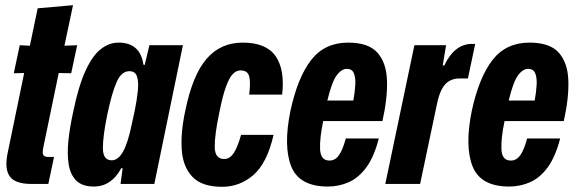

<svg xmlns="http://www.w3.org/2000/svg" viewBox="-20 -708 2230 739"><path d="M101 0Q39 0 18 -28.5Q-3 -57 9 -117L73 -427L33 -426L56 -534L95 -532L125 -676L261 -688L228 -532L277 -534L254 -426L206 -427L147 -142Q142 -119 147 -111Q152 -103 171 -104H188L166 0Z M341 10Q296 10 273 -13.5Q250 -37 244 -77.5Q238 -118 243.5 -169Q249 -220 261 -274Q282 -377 309 -435.5Q336 -494 368 -519Q400 -544 436 -544Q520 -544 532 -459L537 -458L555 -534H684L574 0H444L452 -60L447 -61Q409 10 341 10ZM410 -91Q435 -91 454 -125Q473 -159 488 -234L499 -284Q507 -324 510.5 -358Q514 -392 507.5 -413Q501 -434 478 -434Q448 -434 429.5 -393.5Q411 -353 393 -267Q376 -185 376 -138Q376 -91 410 -91Z M835 11Q757 11 720.5 -27.5Q684 -66 679.5 -132Q675 -198 693 -281Q721 -419 775 -481.5Q829 -544 914 -544Q1005 -544 1041 -491.5Q1077 -439 1066 -344H939Q945 -388 939.5 -412.5Q934 -437 906 -437Q890 -437 876.5 -423.5Q863 -410 850 -375Q837 -340 824 -274Q806 -189 806.5 -142.5Q807 -96 843 -96Q864 -96 879 -118Q894 -140 908 -189H1033Q1008 -80 955.5 -34.5Q903 11 835 11Z M1242 10Q1132 10 1101 -67.5Q1070 -145 1098 -282Q1126 -411 1178 -477.5Q1230 -544 1320 -544Q1398 -544 1432.5 -505.5Q1467 -467 1469.5 -399Q1472 -331 1452 -242H1224Q1210 -176 1212 -133Q1214 -90 1248 -90Q1270 -90 1284.5 -110.5Q1299 -131 1311 -175H1438Q1420 -105 1390.5 -64.5Q1361 -24 1323 -7Q1285 10 1242 10ZM1315 -443Q1294 -443 1275.5 -417.5Q1257 -392 1240 -321H1340Q1346 -354 1347.5 -381.5Q1349 -409 1342 -426Q1335 -443 1315 -443Z M1463 0 1575 -534H1697L1684 -456H1690Q1728 -536 1792 -539Q1795 -539 1798.5 -539Q1802 -539 1809 -539L1781 -406Q1773 -406 1765.5 -406Q1758 -406 1749 -406Q1712 -406 1691 -380.5Q1670 -355 1659 -294L1597 0Z M1940 10Q1830 10 1799 -67.5Q1768 -145 1796 -282Q1824 -411 1876 -477.5Q1928 -544 2018 -544Q2096 -544 2130.5 -505.5Q2165 -467 2167.5 -399Q2170 -331 2150 -242H1922Q1908 -176 1910 -133Q1912 -90 1946 -90Q1968 -90 1982.5 -110.5Q1997 -131 2009 -175H2136Q2118 -105 2088.5 -64.5Q2059 -24 2021 -7Q1983 10 1940 10ZM2013 -443Q1992 -443 1973.5 -417.5Q1955 -392 1938 -321H2038Q2044 -354 2045.5 -381.5Q2047 -409 2040 -426Q2033 -443 2013 -443Z"/></svg>

Font: Mona Sans Condensed
Style: Bold Italic
Weight: 700
Width: 3
Italic angle: -11.7°
Designer: Deni Anggara
Foundry: GitHub
Version: Version 1.001; ttfautohint (v1.8.4.7-5d5b);gftools[0.9.31]